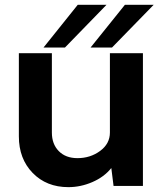

<svg xmlns="http://www.w3.org/2000/svg" viewBox="-20 -770 656 795"><path d="M249 -573.2H160.2L301.8 -750H420.9ZM355 -573.2 497.1 -750H616.2L443.8 -573.2ZM571.8 -549.8V0H450.2L440.9 -74.2Q411.1 -37.1 362.5 -16.1Q314 4.9 263.2 4.9Q172.4 4.9 115.2 -54Q58.1 -112.8 58.1 -205.1V-549.8H194.8V-221.2Q194.8 -173.3 223.4 -144.3Q252 -115.2 300.8 -115.2Q354 -115.2 394.5 -145Q435.1 -174.8 435.1 -221.2V-549.8Z"/></svg>

Font: Oakes Grotesk
Style: SemiBold
Weight: 600
Designer: Samuel Oakes
Foundry: Samuel Oakes
Version: Version 1.0 | wf-rip DC20170320